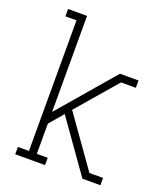

<svg xmlns="http://www.w3.org/2000/svg" viewBox="-136 -824 772 913"><g transform="rotate(20 250.0 -367.5)"><path d="M50 0V-37H106V-698H50V-735H146V-249L387 -530H481V-493H406L232 -291L412 -37H481V0H390L206 -260L146 -190V-37H201V0Z"/></g></svg>

Font: Iosevka Slab Extralight
Style: Regular
Weight: 200
Monospace: yes
Designer: Belleve Invis
Foundry: Belleve Invis
Version: Version 11.1.1; ttfautohint (v1.8.3)